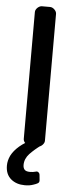

<svg xmlns="http://www.w3.org/2000/svg" viewBox="-62 -760 394 997"><g transform="rotate(5 135.0 -261.0)"><path d="M107.4 206.1Q63.5 206.1 35.2 182.6Q5.9 158.2 5.9 112.3Q5.9 85.9 18.6 59.6Q32.2 33.2 60.5 8.8Q88.9 -15.6 135.7 -37.1Q149.4 -25.4 173.8 -6.8Q141.6 16.6 116.2 43Q91.8 69.3 91.8 101.6Q91.8 117.2 99.6 126Q107.4 134.8 127.9 134.8Q144.5 134.8 157.2 130.9Q165 127.9 171.4 132.3Q177.7 136.7 178.7 144.5Q179.7 149.4 181.6 173.8Q182.6 185.5 172.9 190.4Q164.1 195.3 151.4 199.2Q132.8 206.1 107.4 206.1ZM81.1 -694.3Q81.1 -706.1 91.8 -716.8Q103.5 -727.5 115.2 -727.5Q126 -727.5 136.7 -727.5Q146.5 -727.5 157.2 -727.5Q169.9 -727.5 180.7 -716.8Q191.4 -706.1 191.4 -694.3Q191.4 -529.3 191.4 -363.3Q191.4 -198.2 191.4 -33.2Q191.4 -21.5 180.7 -10.7Q169.9 0 157.2 0Q146.5 0 136.7 0Q126 0 115.2 0Q103.5 0 91.8 -10.7Q81.1 -21.5 81.1 -33.2Q81.1 -198.2 81.1 -363.3Q81.1 -529.3 81.1 -694.3Z"/></g></svg>

Font: DeepSea
Style: Medium
Weight: 500
Designer: Stem
Version: Version 3.019;git-0a5106e0b